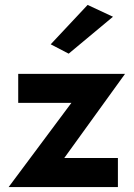

<svg xmlns="http://www.w3.org/2000/svg" viewBox="-20 -760 543 780"><path d="M439 -692 259 -542 186 -580 336 -740ZM270 -342H54V-460H488L241 -118H459V0H15Z"/></svg>

Font: Von Semi
Style: Regular
Weight: 600
Version: Version 4.000; ttfautohint (v1.8.4.7-5d5b)